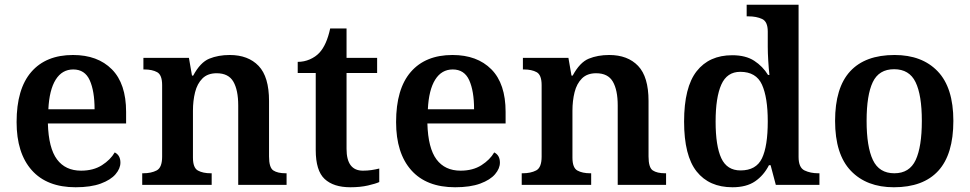

<svg xmlns="http://www.w3.org/2000/svg" viewBox="-20 -780 4092 810"><path d="M299 10Q178 10 114 -62Q50 -134 50 -265Q50 -405 112 -476.5Q174 -548 288 -548Q392 -548 452 -487.5Q512 -427 512 -308V-259H182Q185 -155 220.5 -107.5Q256 -60 322 -60Q374 -60 410 -83Q446 -106 464 -137Q488 -125 488 -94Q488 -69 467.5 -45Q447 -21 405 -5.5Q363 10 299 10ZM379 -319Q379 -396 358.5 -441.5Q338 -487 289 -487Q242 -487 215 -444Q188 -401 184 -319Z M580 0V-49H584Q618 -49 641 -61Q664 -73 664 -119V-421Q664 -464 643 -475.5Q622 -487 589 -487H585V-536H777L790 -461H795Q825 -517 863 -532.5Q901 -548 949 -548Q1027 -548 1071 -502Q1115 -456 1115 -354V-120Q1115 -73 1133 -61Q1151 -49 1185 -49H1189V0H985V-335Q985 -400 964.5 -435.5Q944 -471 894 -471Q856 -471 834 -449Q812 -427 803 -391Q794 -355 794 -313V-115Q794 -72 815 -60.5Q836 -49 869 -49H873V0Z M1458 10Q1387 10 1349.5 -25Q1312 -60 1312 -147V-472H1236V-519Q1263 -519 1287 -529.5Q1311 -540 1327 -557Q1358 -590 1373 -660H1442V-536H1571V-472H1442V-152Q1442 -60 1511 -60Q1530 -60 1547 -62.5Q1564 -65 1580 -69V-12Q1565 -5 1532.5 2.5Q1500 10 1458 10Z M1900 10Q1779 10 1715 -62Q1651 -134 1651 -265Q1651 -405 1713 -476.5Q1775 -548 1889 -548Q1993 -548 2053 -487.5Q2113 -427 2113 -308V-259H1783Q1786 -155 1821.5 -107.5Q1857 -60 1923 -60Q1975 -60 2011 -83Q2047 -106 2065 -137Q2089 -125 2089 -94Q2089 -69 2068.5 -45Q2048 -21 2006 -5.5Q1964 10 1900 10ZM1980 -319Q1980 -396 1959.5 -441.5Q1939 -487 1890 -487Q1843 -487 1816 -444Q1789 -401 1785 -319Z M2181 0V-49H2185Q2219 -49 2242 -61Q2265 -73 2265 -119V-421Q2265 -464 2244 -475.5Q2223 -487 2190 -487H2186V-536H2378L2391 -461H2396Q2426 -517 2464 -532.5Q2502 -548 2550 -548Q2628 -548 2672 -502Q2716 -456 2716 -354V-120Q2716 -73 2734 -61Q2752 -49 2786 -49H2790V0H2586V-335Q2586 -400 2565.5 -435.5Q2545 -471 2495 -471Q2457 -471 2435 -449Q2413 -427 2404 -391Q2395 -355 2395 -313V-115Q2395 -72 2416 -60.5Q2437 -49 2470 -49H2474V0Z M3070 10Q2972 10 2919 -56.5Q2866 -123 2866 -267Q2866 -412 2919 -479.5Q2972 -547 3069 -547Q3126 -547 3162 -523.5Q3198 -500 3220 -464H3226Q3223 -491 3221 -524.5Q3219 -558 3219 -582V-647Q3219 -689 3195 -700Q3171 -711 3138 -711H3130V-760H3349V-118Q3349 -73 3374 -61Q3399 -49 3432 -49H3437V0H3253L3231 -83H3224Q3202 -40 3165.5 -15Q3129 10 3070 10ZM3104 -61Q3170 -61 3194.5 -112Q3219 -163 3219 -268Q3219 -369 3194.5 -423Q3170 -477 3103 -477Q3047 -477 3023 -423Q2999 -369 2999 -267Q2999 -164 3023 -112.5Q3047 -61 3104 -61Z M3751 10Q3636 10 3569.5 -59.5Q3503 -129 3503 -270Q3503 -410 3566.5 -479Q3630 -548 3754 -548Q3870 -548 3936 -479Q4002 -410 4002 -270Q4002 -129 3938.5 -59.5Q3875 10 3751 10ZM3753 -49Q3817 -49 3843 -105Q3869 -161 3869 -270Q3869 -379 3842.5 -433.5Q3816 -488 3752 -488Q3688 -488 3662 -433.5Q3636 -379 3636 -270Q3636 -161 3662.5 -105Q3689 -49 3753 -49Z"/></svg>

Font: Noto Serif Toto SemiBold
Style: Regular
Weight: 600
Designer: Monotype Design Team
Foundry: Monotype Imaging Inc.
Version: Version 2.001; ttfautohint (v1.8.4.7-5d5b)